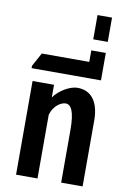

<svg xmlns="http://www.w3.org/2000/svg" viewBox="-112 -1135 794 1199"><g transform="rotate(10 285.5 -535.0)"><path d="M364 -334V0H500V-426C497 -545 444 -601 362 -601C315 -601 247 -561 214 -514V-594H78V0H214V-404C231 -465 279 -492 306 -492C342 -492 364 -449 364 -334Z M58 -672H498V-846H406V-773H105L58 -687Z M406 -916H498V-1070H406Z"/></g></svg>

Font: Vanilla Cream ExtraBold
Style: Regular
Weight: 800
Designer: Jeremy Tribby, Jinavaṁso
Foundry: Tribby Type
Version: Version 1.422;Glyphs 3.1.2 (3151)